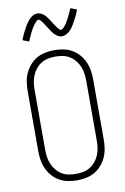

<svg xmlns="http://www.w3.org/2000/svg" viewBox="-104 -1024 708 1091"><g transform="rotate(-10 250.0 -478.5)"><path d="M250 8Q224 8 198 3Q172 -2 149 -15Q126 -28 108.5 -48Q91 -68 80 -92Q69 -116 65 -142.5Q61 -169 61 -195V-540Q61 -566 65 -592.5Q69 -619 80 -643Q91 -667 108.5 -687Q126 -707 149 -720Q172 -733 198 -738Q224 -743 250 -743Q276 -743 302 -738Q328 -733 351 -720Q374 -707 391.5 -687Q409 -667 420 -643Q431 -619 435 -592.5Q439 -566 439 -540V-195Q439 -169 435 -142.5Q431 -116 420 -92Q409 -68 391.5 -48Q374 -28 351 -15Q328 -2 302 3Q276 8 250 8ZM250 -29Q271 -29 292 -33Q313 -37 331 -48Q349 -59 363 -76Q377 -93 385 -112.5Q393 -132 396 -153Q399 -174 399 -195V-540Q399 -561 396 -582Q393 -603 385 -622.5Q377 -642 363 -659Q349 -676 331 -687Q313 -698 292 -702Q271 -706 250 -706Q229 -706 208 -702Q187 -698 169 -687Q151 -676 137 -659Q123 -642 115 -622.5Q107 -603 104 -582Q101 -561 101 -540V-195Q101 -174 104 -153Q107 -132 115 -112.5Q123 -93 137 -76Q151 -59 169 -48Q187 -37 208 -33Q229 -29 250 -29ZM309 -813Q302 -813 295 -815Q288 -817 282 -821Q276 -825 270.5 -829.5Q265 -834 260.5 -839.5Q256 -845 252 -851Q248 -857 244 -863Q240 -869 236 -875Q232 -881 228 -887.5Q224 -894 219.5 -900.5Q215 -907 211.5 -912Q208 -917 202 -923Q196 -929 191 -929Q187 -929 184 -926.5Q181 -924 178 -921.5Q175 -919 171.5 -914Q168 -909 166 -907Q164 -905 162.5 -902.5Q161 -900 159 -897.5Q157 -895 155.5 -892Q154 -889 152 -886Q150 -883 148 -879.5Q146 -876 144 -872Q142 -868 140 -864Q138 -860 136 -855.5Q134 -851 132 -846.5Q130 -842 127.5 -837Q125 -832 123 -827Q121 -822 118 -816L82 -830Q86 -840 89.5 -848.5Q93 -857 96.5 -864.5Q100 -872 104 -879.5Q108 -887 111.5 -893Q115 -899 118 -905Q121 -911 124.5 -916Q128 -921 131.5 -926Q135 -931 140 -937Q145 -943 150.5 -947.5Q156 -952 162.5 -956.5Q169 -961 176 -963Q183 -965 191 -965Q198 -965 205 -963Q212 -961 218 -957.5Q224 -954 229.5 -949Q235 -944 239.5 -938.5Q244 -933 248 -927.5Q252 -922 256 -916Q260 -910 264 -903.5Q268 -897 272 -890.5Q276 -884 280.5 -878Q285 -872 288.5 -867Q292 -862 298 -856Q304 -850 309 -850Q313 -850 316 -852.5Q319 -855 322 -857.5Q325 -860 328.5 -864.5Q332 -869 334 -871Q336 -873 337.5 -875.5Q339 -878 341 -880.5Q343 -883 344.5 -886Q346 -889 348 -892.5Q350 -896 352 -899.5Q354 -903 356 -906.5Q358 -910 360 -914Q362 -918 364 -922.5Q366 -927 368 -931.5Q370 -936 372.5 -941Q375 -946 377 -951.5Q379 -957 382 -962L418 -948Q414 -939 410.5 -930Q407 -921 403.5 -913.5Q400 -906 396 -899Q392 -892 388.5 -885.5Q385 -879 382 -873Q379 -867 375.5 -862Q372 -857 368.5 -852Q365 -847 360 -841Q355 -835 349.5 -830.5Q344 -826 337.5 -822Q331 -818 324 -815.5Q317 -813 309 -813Z"/></g></svg>

Font: Iosevka Extralight
Style: Regular
Weight: 200
Monospace: yes
Designer: Belleve Invis
Foundry: Belleve Invis
Version: Version 32.0.1; ttfautohint (v1.8.4)